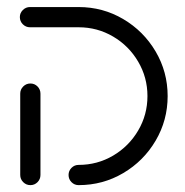

<svg xmlns="http://www.w3.org/2000/svg" viewBox="-20 -539 539 559"><path d="M68.5 -295.9Q80.7 -295.9 89.3 -287.2Q97.8 -278.5 97.8 -266.3V-29.6Q97.8 -17.4 89.3 -8.7Q80.7 0 68.5 0Q56.3 0 47.6 -8.7Q38.9 -17.4 38.9 -29.6V-266.3Q38.9 -278.5 47.6 -287.2Q56.3 -295.9 68.5 -295.9ZM179.6 -29.6Q179.6 -41.5 188.1 -50.2Q196.7 -58.9 208.9 -58.9Q263.3 -58.9 309.3 -85.9Q355.2 -113 382.2 -158.9Q409.3 -204.8 409.3 -259.3Q409.3 -313.7 382.2 -359.6Q355.2 -405.6 309.3 -432.6Q263.3 -459.6 208.9 -459.6H67.4Q55.2 -459.6 46.5 -468.3Q37.8 -477 37.8 -489.3Q37.8 -501.1 46.5 -509.8Q55.2 -518.5 67.4 -518.5H208.9Q279.3 -518.5 338.7 -483.5Q398.1 -448.5 433.1 -389.1Q468.1 -329.6 468.1 -259.3Q468.1 -188.9 433.1 -129.4Q398.1 -70 338.7 -35Q279.3 0 208.9 0Q196.7 0 188.1 -8.7Q179.6 -17.4 179.6 -29.6Z"/></svg>

Font: 26F Galaxy Hebrew Medium
Style: Regular
Weight: 500
Designer: C₂₉H₂₅N₃O₅
Version: Version 1.000